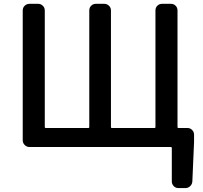

<svg xmlns="http://www.w3.org/2000/svg" viewBox="-20 -753 1040 986"><path d="M891.6 -100.6Q891.6 -95.7 896.5 -95.7H942.4Q957 -95.7 966.8 -85.4Q976.6 -75.2 976.6 -61.5V-24.4L967.8 178.7Q966.8 193.4 956.5 203.1Q946.3 212.9 931.6 212.9H896.5Q881.8 212.9 872.1 202.6Q862.3 192.4 862.3 178.7V6.8Q862.3 2 857.4 2H131.8Q117.2 2 106.9 -8.3Q96.7 -18.6 96.7 -32.2V-699.2Q96.7 -713.9 106.9 -723.6Q117.2 -733.4 131.8 -733.4H175.8Q189.5 -733.4 199.7 -723.6Q210 -713.9 210 -699.2V-100.6Q210 -95.7 214.8 -95.7H433.6Q438.5 -95.7 438.5 -100.6V-699.2Q438.5 -713.9 448.2 -723.6Q458 -733.4 472.7 -733.4H515.6Q529.3 -733.4 539.6 -723.6Q549.8 -713.9 549.8 -699.2V-100.6Q549.8 -95.7 554.7 -95.7H773.4Q778.3 -95.7 778.3 -100.6V-699.2Q778.3 -713.9 788.1 -723.6Q797.9 -733.4 812.5 -733.4H857.4Q872.1 -733.4 881.8 -723.6Q891.6 -713.9 891.6 -699.2Z"/></svg>

Font: Gen Jyuu Gothic L Monospace Medium
Style: Regular
Weight: 500
Designer: [Source Han Sans]
Ryoko NISHIZUKA  (kana & ideographs); Paul D. Hunt (Latin, Greek & Cyrillic); Wenlong ZHANG  (bopomofo
Version: Version 1.002.20150607